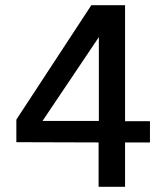

<svg xmlns="http://www.w3.org/2000/svg" viewBox="-20 -720 646 740"><path d="M360 -171 43 -172V-259L332 -700H462V-253H558V-171H462V0H360ZM361 -254V-577L144 -254Z"/></svg>

Font: Be Vietnam Medium
Style: Regular
Weight: 500
Designer: Gabriel Lam
Foundry: TypeRant
Version: Version 4.000